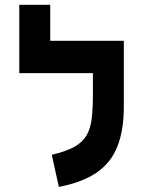

<svg xmlns="http://www.w3.org/2000/svg" viewBox="-20 -752 626 782"><path d="M484.4 -585.9V-454.1H58.6V-585.9ZM184.6 -540H58.6V-732.4H184.6ZM358.4 -585.9H484.4V-318.4Q484.4 -222.2 458.3 -155.8Q432.1 -89.4 374 -49.3Q315.9 -9.3 219.7 9.3L190.9 -121.6Q248 -134.8 281.7 -153.3Q315.4 -171.9 332 -199.7Q348.6 -227.5 353.5 -268.6Q358.4 -309.6 358.4 -367.2Z"/></svg>

Font: Cascadia Code
Style: Regular
Weight: 400
Monospace: yes
Designer: Aaron Bell
Foundry: Saja Typeworks
Version: Version 2106.017